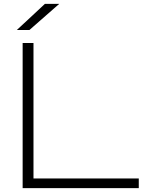

<svg xmlns="http://www.w3.org/2000/svg" viewBox="-20 -972 750 992"><path d="M153 -750V-50H697V0H97V-750ZM212 -952H286L132 -817H67Z"/></svg>

Font: Bounded
Style: Regular
Weight: 200
Designer: Vlad Churkin
Version: Version 1.0